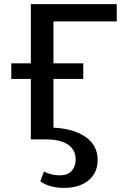

<svg xmlns="http://www.w3.org/2000/svg" viewBox="-20 -678 617 934"><path d="M240 -574V-370H385V-294H240V-57Q340 -52 397.5 -11Q455 30 455 100Q455 163 410.5 199.5Q366 236 291 236Q221 236 176 204L194 156Q209 165 230 170Q251 175 271 175Q309 175 328.5 153.5Q348 132 348 97Q348 51 311 25.5Q274 0 199 0H130V-294H35V-370H130V-658H548V-574Z"/></svg>

Font: Ysabeau Semibold
Style: Regular
Weight: 600
Designer: Christian Thalmann (Catharsis Fonts)
Version: Version 0.003